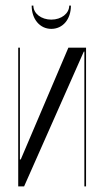

<svg xmlns="http://www.w3.org/2000/svg" viewBox="-20 -665 366 685"><path d="M227 -645C227 -617 199 -595 163 -595C127 -595 99 -617 99 -645H93C93 -597 122 -562 163 -562C204 -562 233 -596 233 -645ZM224 -495 54 -96H51V-495H45V0H66L279 -481H281V0H287V-495Z"/></svg>

Font: Moniqa Display
Style: Regular
Weight: 400
Designer: Rajesh Rajput
Foundry: Rajesh Rajput
Version: Version 1.000